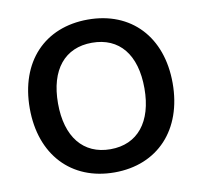

<svg xmlns="http://www.w3.org/2000/svg" viewBox="-80 -801 945 897"><g transform="rotate(-10 392.5 -352.5)"><path d="M393 10C598 10 732 -133 732 -354C732 -574 598 -715 393 -715C187 -715 54 -574 54 -353C54 -133 188 10 393 10ZM393 -100C264 -100 188 -194 188 -353C188 -513 264 -605 393 -605C523 -605 598 -513 598 -353C598 -194 522 -100 393 -100Z"/></g></svg>

Font: Nunito
Style: Bold
Weight: 700
Designer: Vernon Adams
Foundry: Vernon Adams
Version: Version 3.602